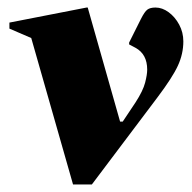

<svg xmlns="http://www.w3.org/2000/svg" viewBox="-20 -490 509 510"><path d="M174 0 63 -389 5 -414V-430L210 -470H213L299 -167H306L340 -218Q360 -249 365.5 -270.5Q371 -292 371 -305Q371 -346 340 -363L323 -372V-377L354 -439Q364 -459 371.5 -464.5Q379 -470 393 -470Q411 -470 428 -457.5Q445 -445 456 -424.5Q467 -404 467 -380Q467 -347 452.5 -315.5Q438 -284 398 -231L224 0Z"/></svg>

Font: Spectral ExtraBold
Style: Italic
Weight: 800
Italic angle: -10°
Designer: Jean-Baptiste Levee
Foundry: Production Type
Version: Version 2.001